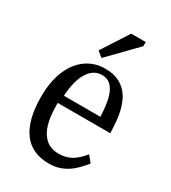

<svg xmlns="http://www.w3.org/2000/svg" viewBox="-189 -868 867 973"><g transform="rotate(30 244.0 -381.5)"><path d="M438 -98Q406 -59 380 -37.5Q354 -16 323 -4Q292 8 254 8Q153 8 102 -62Q51 -132 51 -268Q51 -353 77 -417.5Q103 -482 151.5 -517Q200 -552 263 -552Q312 -552 346.5 -534Q381 -516 402 -484.5Q423 -453 434.5 -405Q446 -357 447 -281H140V-270Q140 -203 153 -158Q166 -113 195.5 -86.5Q225 -60 272 -60Q312 -60 344 -77.5Q376 -95 408 -135ZM362 -328Q360 -392 349.5 -432.5Q339 -473 318.5 -494.5Q298 -516 265 -516Q215 -516 184.5 -467Q154 -418 149 -328ZM372 -771V-747L218 -589L186 -615L287 -771Z"/></g></svg>

Font: Myanglish
Style: Regular
Weight: 400
Designer: KyawKyaw ( MaYenGone)
Foundry: TattooFont3D
Version: Version 1.003 December 13, 2014